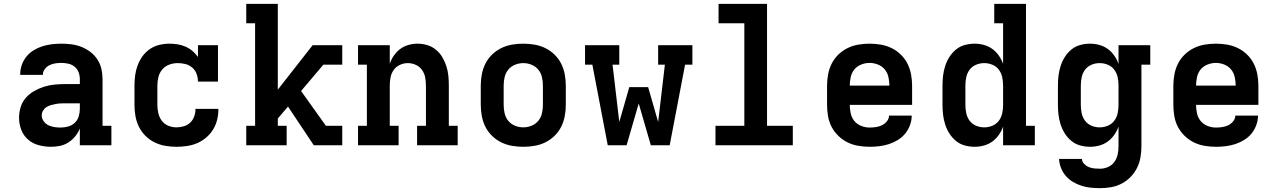

<svg xmlns="http://www.w3.org/2000/svg" viewBox="-20 -755 6640 998"><path d="M245 8Q214 8 182.5 0Q151 -8 126.5 -29Q102 -50 90.5 -80.5Q79 -111 79 -143Q79 -171 87.5 -198.5Q96 -226 114.5 -247Q133 -268 158 -282Q183 -296 210 -304.5Q237 -313 265 -315.5Q293 -318 321 -318H395V-344Q395 -362 388.5 -379.5Q382 -397 367.5 -408.5Q353 -420 335 -424Q317 -428 299 -428Q283 -428 267 -425.5Q251 -423 237 -416Q223 -409 213 -396Q203 -383 203 -367V-366H85V-369Q85 -394 93.5 -418Q102 -442 118 -461.5Q134 -481 155.5 -494Q177 -507 200.5 -514.5Q224 -522 249 -525Q274 -528 299 -528Q326 -528 352.5 -524.5Q379 -521 404 -511Q429 -501 450.5 -484.5Q472 -468 486.5 -445.5Q501 -423 507 -397Q513 -371 513 -344V-101H559V0H395V-87Q386 -65 371 -46.5Q356 -28 336 -15Q316 -2 292.5 3Q269 8 245 8ZM295 -92Q315 -92 334.5 -97.5Q354 -103 368.5 -116.5Q383 -130 389 -149.5Q395 -169 395 -189V-218H321Q308 -218 295.5 -217.5Q283 -217 270 -214.5Q257 -212 244.5 -208.5Q232 -205 221 -198Q210 -191 203.5 -179.5Q197 -168 197 -155Q197 -139 207 -125Q217 -111 231.5 -104Q246 -97 262.5 -94.5Q279 -92 295 -92Z M897 8Q868 8 839 3Q810 -2 783.5 -15Q757 -28 736 -49Q715 -70 702 -96.5Q689 -123 684 -152Q679 -181 679 -210V-310Q679 -337 682.5 -363.5Q686 -390 695.5 -415.5Q705 -441 721 -463Q737 -485 759 -500Q781 -515 807.5 -521.5Q834 -528 861 -528Q882 -528 903.5 -524.5Q925 -521 944.5 -512.5Q964 -504 980.5 -490Q997 -476 1009 -459V-520H1113V-331H1009Q1009 -351 1002 -370.5Q995 -390 979.5 -403.5Q964 -417 944 -422Q924 -427 904 -427Q881 -427 859.5 -419Q838 -411 823.5 -394Q809 -377 803.5 -354.5Q798 -332 798 -310V-210Q798 -188 803 -166.5Q808 -145 821 -127.5Q834 -110 854.5 -101.5Q875 -93 897 -93Q916 -93 935 -98.5Q954 -104 968 -117Q982 -130 989 -148.5Q996 -167 996 -187V-189H1115V-184Q1115 -157 1108 -130Q1101 -103 1086.5 -80Q1072 -57 1050.5 -39Q1029 -21 1004 -10.5Q979 0 951.5 4Q924 8 897 8Z M1611 0 1477 -201 1424 -139V-101H1470V0H1260V-101H1306V-634H1260V-735H1424V-289L1605 -520H1759V-419H1661L1545 -282L1674 -101H1759V0Z M1841 0V-101H1887V-419H1841V-520H2006V-424Q2014 -447 2028 -467Q2042 -487 2061 -501Q2080 -515 2103.5 -521.5Q2127 -528 2150 -528Q2176 -528 2201 -520.5Q2226 -513 2246 -496.5Q2266 -480 2279 -458Q2292 -436 2300 -411.5Q2308 -387 2310.5 -361.5Q2313 -336 2313 -310V-101H2359V0H2148V-101H2194V-310Q2194 -331 2190 -352.5Q2186 -374 2173.5 -391.5Q2161 -409 2141 -418Q2121 -427 2100 -427Q2079 -427 2059 -418Q2039 -409 2026.5 -391.5Q2014 -374 2010 -352.5Q2006 -331 2006 -310V-101H2052V0Z M2700 8Q2671 8 2641.5 3Q2612 -2 2585.5 -15Q2559 -28 2537.5 -49Q2516 -70 2503 -96Q2490 -122 2484.5 -151.5Q2479 -181 2479 -210V-310Q2479 -339 2484.5 -368.5Q2490 -398 2503 -424Q2516 -450 2537.5 -471Q2559 -492 2585.5 -505Q2612 -518 2641.5 -523Q2671 -528 2700 -528Q2729 -528 2758.5 -523Q2788 -518 2814.5 -505Q2841 -492 2862.5 -471Q2884 -450 2897 -424Q2910 -398 2915.5 -368.5Q2921 -339 2921 -310V-210Q2921 -181 2915.5 -151.5Q2910 -122 2897 -96Q2884 -70 2862.5 -49Q2841 -28 2814.5 -15Q2788 -2 2758.5 3Q2729 8 2700 8ZM2700 -93Q2722 -93 2743 -101.5Q2764 -110 2778 -127Q2792 -144 2797 -166Q2802 -188 2802 -210V-310Q2802 -332 2797 -354Q2792 -376 2778 -393Q2764 -410 2743 -418.5Q2722 -427 2700 -427Q2678 -427 2657 -418.5Q2636 -410 2622 -393Q2608 -376 2603 -354Q2598 -332 2598 -310V-210Q2598 -188 2603 -166Q2608 -144 2622 -127Q2636 -110 2657 -101.5Q2678 -93 2700 -93Z M3139 0 3059 -419H3021V-520H3199V-419H3164L3199 -121L3251 -302H3349L3401 -121L3436 -419H3401V-520H3579V-419H3541L3461 0H3363L3300 -217L3237 0Z M3699 0V-101H3849V-634H3715V-735H3967V-101H4101V0Z M4500 8Q4471 8 4441.5 3Q4412 -2 4385.5 -15Q4359 -28 4337.5 -49Q4316 -70 4302.5 -96Q4289 -122 4284 -151.5Q4279 -181 4279 -210V-310Q4279 -339 4284.5 -368.5Q4290 -398 4303 -424Q4316 -450 4337.5 -471Q4359 -492 4385.5 -505Q4412 -518 4441.5 -523Q4471 -528 4500 -528Q4529 -528 4558.5 -523Q4588 -518 4614.5 -505Q4641 -492 4662.5 -471Q4684 -450 4697 -424Q4710 -398 4715.5 -368.5Q4721 -339 4721 -310V-210H4397Q4397 -188 4402 -165.5Q4407 -143 4421 -126Q4435 -109 4456.5 -100.5Q4478 -92 4500 -92Q4517 -92 4533.5 -94.5Q4550 -97 4564.5 -104Q4579 -111 4590 -124.5Q4601 -138 4601 -154H4719Q4719 -129 4710 -104.5Q4701 -80 4685 -60.5Q4669 -41 4647 -27.5Q4625 -14 4600.5 -6Q4576 2 4550.5 5Q4525 8 4500 8ZM4397 -310H4603Q4603 -332 4598 -354.5Q4593 -377 4579 -394Q4565 -411 4543.5 -419.5Q4522 -428 4500 -428Q4478 -428 4456.5 -419.5Q4435 -411 4421 -394Q4407 -377 4402 -354.5Q4397 -332 4397 -310Z M5046 8Q5020 8 4994.5 1Q4969 -6 4949 -22.5Q4929 -39 4915 -61Q4901 -83 4893 -108Q4885 -133 4882 -158.5Q4879 -184 4879 -210V-310Q4879 -336 4882 -361.5Q4885 -387 4893 -412Q4901 -437 4915 -459Q4929 -481 4949 -497.5Q4969 -514 4994.5 -521Q5020 -528 5046 -528Q5070 -528 5094 -521.5Q5118 -515 5137.5 -501Q5157 -487 5171.5 -466.5Q5186 -446 5194 -423V-634H5148V-735H5313V-101H5359V0H5194V-97Q5186 -74 5171.5 -53.5Q5157 -33 5137.5 -19Q5118 -5 5094 1.5Q5070 8 5046 8ZM5096 -93Q5118 -93 5138.5 -101.5Q5159 -110 5172 -127.5Q5185 -145 5189.5 -166.5Q5194 -188 5194 -210V-310Q5194 -332 5189.5 -353.5Q5185 -375 5172 -392.5Q5159 -410 5138.5 -418.5Q5118 -427 5096 -427Q5074 -427 5053.5 -418.5Q5033 -410 5020 -392.5Q5007 -375 5002.5 -353.5Q4998 -332 4998 -310V-210Q4998 -188 5002.5 -166.5Q5007 -145 5020 -127.5Q5033 -110 5053.5 -101.5Q5074 -93 5096 -93Z M5698 223Q5673 223 5649 220.5Q5625 218 5601.5 210.5Q5578 203 5557 190.5Q5536 178 5520 159.5Q5504 141 5495 118Q5486 95 5485 71H5604Q5604 85 5615 96.5Q5626 108 5639.5 113.5Q5653 119 5668 120.5Q5683 122 5698 122Q5719 122 5739.5 113Q5760 104 5772.5 86.5Q5785 69 5789.5 48Q5794 27 5794 5V-97Q5786 -74 5771.5 -53.5Q5757 -33 5737.5 -19Q5718 -5 5694 1.5Q5670 8 5646 8Q5620 8 5594.5 1Q5569 -6 5549 -22.5Q5529 -39 5515 -61Q5501 -83 5493 -108Q5485 -133 5482 -158.5Q5479 -184 5479 -210V-310Q5479 -336 5482 -361.5Q5485 -387 5493 -412Q5501 -437 5515 -459Q5529 -481 5549 -497.5Q5569 -514 5594.5 -521Q5620 -528 5646 -528Q5670 -528 5694 -521.5Q5718 -515 5737.5 -501Q5757 -487 5771.5 -466.5Q5786 -446 5794 -423V-520H5959V-419H5913V5Q5913 34 5908 63Q5903 92 5890 118Q5877 144 5856.5 165Q5836 186 5810 199.5Q5784 213 5755.5 218Q5727 223 5698 223ZM5696 -93Q5718 -93 5738.5 -101.5Q5759 -110 5772 -127.5Q5785 -145 5789.5 -166.5Q5794 -188 5794 -210V-310Q5794 -332 5789.5 -353.5Q5785 -375 5772 -392.5Q5759 -410 5738.5 -418.5Q5718 -427 5696 -427Q5674 -427 5653.5 -418.5Q5633 -410 5620 -392.5Q5607 -375 5602.5 -353.5Q5598 -332 5598 -310V-210Q5598 -188 5602.5 -166.5Q5607 -145 5620 -127.5Q5633 -110 5653.5 -101.5Q5674 -93 5696 -93Z M6300 8Q6271 8 6241.5 3Q6212 -2 6185.5 -15Q6159 -28 6137.5 -49Q6116 -70 6102.5 -96Q6089 -122 6084 -151.5Q6079 -181 6079 -210V-310Q6079 -339 6084.5 -368.5Q6090 -398 6103 -424Q6116 -450 6137.5 -471Q6159 -492 6185.5 -505Q6212 -518 6241.5 -523Q6271 -528 6300 -528Q6329 -528 6358.5 -523Q6388 -518 6414.5 -505Q6441 -492 6462.5 -471Q6484 -450 6497 -424Q6510 -398 6515.5 -368.5Q6521 -339 6521 -310V-210H6197Q6197 -188 6202 -165.5Q6207 -143 6221 -126Q6235 -109 6256.5 -100.5Q6278 -92 6300 -92Q6317 -92 6333.5 -94.5Q6350 -97 6364.5 -104Q6379 -111 6390 -124.5Q6401 -138 6401 -154H6519Q6519 -129 6510 -104.5Q6501 -80 6485 -60.5Q6469 -41 6447 -27.5Q6425 -14 6400.5 -6Q6376 2 6350.5 5Q6325 8 6300 8ZM6197 -310H6403Q6403 -332 6398 -354.5Q6393 -377 6379 -394Q6365 -411 6343.5 -419.5Q6322 -428 6300 -428Q6278 -428 6256.5 -419.5Q6235 -411 6221 -394Q6207 -377 6202 -354.5Q6197 -332 6197 -310Z"/></svg>

Font: Iosevka HT Extended
Style: Bold
Weight: 700
Width: 7
Monospace: yes
Designer: Belleve Invis
Foundry: Belleve Invis
Version: Version 32.3.0; ttfautohint (v1.8.4)